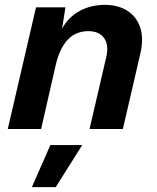

<svg xmlns="http://www.w3.org/2000/svg" viewBox="-20 -530 647 789"><path d="M12 0 128 -500H249L235 -412Q261 -460 307.5 -485Q354 -510 410 -510Q465 -510 503 -486Q541 -462 556 -417.5Q571 -373 557 -311L485 0H348L417 -297Q428 -346 407.5 -374Q387 -402 343 -402Q292 -402 259 -367.5Q226 -333 210 -267L149 0ZM318 66 209 239H111L187 66Z"/></svg>

Font: Work Sans SemiBold
Style: Italic
Weight: 600
Italic angle: -13°
Designer: Wei Huang
Foundry: Wei Huang
Version: Version 2.012; ttfautohint (v1.8.3)